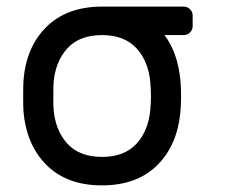

<svg xmlns="http://www.w3.org/2000/svg" viewBox="-20 -550 721 580"><path d="M527 -259Q527 -235 525 -213Q516 -111 454.5 -50.5Q393 10 288 10Q183 10 121.5 -50.5Q60 -111 51 -213Q50 -224 50 -259Q50 -296 51 -307Q59 -409 121 -469.5Q183 -530 288 -530H535Q546 -530 554 -522Q562 -514 562 -503V-471Q562 -460 554 -452Q546 -444 535 -444H477Q517 -391 525 -307Q527 -285 527 -259ZM142 -302Q141 -290 141 -259Q141 -229 142 -218Q148 -154 184.5 -115Q221 -76 288 -76Q355 -76 391.5 -115Q428 -154 434 -218Q436 -240 436 -259Q436 -278 434 -302Q428 -366 391.5 -405Q355 -444 288 -444Q221 -444 184.5 -405Q148 -366 142 -302Z"/></svg>

Font: Contemporary
Style: Regular
Weight: 400
Designer: Victor Tran
Foundry: Victor Tran
Version: Version 1.100